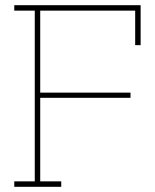

<svg xmlns="http://www.w3.org/2000/svg" viewBox="-20 -720 597 740"><path d="M216 0V-21H135V-343H483V-363H135V-679H501V-546H522V-700H35V-679H114V-21H35V0Z"/></svg>

Font: Josefin Slab Thin ExtraLight
Style: Regular
Weight: 250
Version: Version 2.000